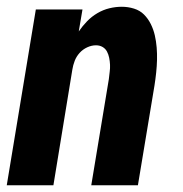

<svg xmlns="http://www.w3.org/2000/svg" viewBox="-20 -548 540 568"><path d="M0 0 86 -520H224L213 -455Q224 -471 237.5 -485Q251 -499 268 -509Q285 -519 303.5 -523.5Q322 -528 340 -528Q359 -528 376.5 -522.5Q394 -517 406 -505Q418 -493 426 -477Q434 -461 438 -443.5Q442 -426 443.5 -407.5Q445 -389 444.5 -370.5Q444 -352 442 -333Q440 -314 437 -295L388 0H250L302 -314Q303 -325 304.5 -335.5Q306 -346 305.5 -356.5Q305 -367 303 -377Q301 -387 296.5 -395.5Q292 -404 283.5 -409Q275 -414 264 -414Q251 -414 238 -408Q225 -402 215.5 -391.5Q206 -381 201 -368Q196 -355 194 -342L138 0Z"/></svg>

Font: Iosevka SS04 Heavy Oblique
Style: Regular
Weight: 900
Italic angle: -9°
Monospace: yes
Designer: Belleve Invis
Foundry: Belleve Invis
Version: Version 19.0.0; ttfautohint (v1.8.4)